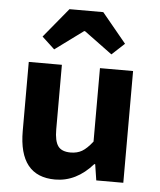

<svg xmlns="http://www.w3.org/2000/svg" viewBox="-53 -790 707 849"><g transform="rotate(5 300.0 -366.0)"><path d="M223 12Q62 12 62 -190V-496H209V-209Q209 -158 225 -135.5Q241 -113 281 -113Q310 -113 331.5 -125.5Q353 -138 378 -170V-496H525V0H405L394 -71H390Q317 12 223 12ZM169 -561 113 -613 221 -744H371L479 -613L423 -561L298 -653H294Z"/></g></svg>

Font: TypoPRO Source Code Pro
Style: Bold
Weight: 700
Monospace: yes
Designer: Paul D. Hunt, Teo Tuominen
Foundry: Adobe Systems Incorporated
Version: Version 2.010;PS 1.0;hotconv 1.0.84;makeotf.lib2.5.63406